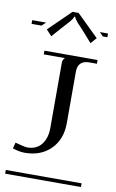

<svg xmlns="http://www.w3.org/2000/svg" viewBox="-97 -825 526 872"><g transform="rotate(10 166.0 -388.5)"><path d="M340.8 0H-8.8V-17.1H340.8ZM157.2 -536.1Q157.2 -547.9 158.9 -552.2Q160.6 -556.6 166 -562V-564H69.8V-581.1H314.9V-564H279.8Q227.1 -564 227.1 -511.2V-274.9Q227.1 -199.7 181.6 -154.3Q136.2 -108.9 62 -108.9Q37.6 -108.9 5.9 -119.1L13.2 -147Q56.2 -134.8 69.8 -134.8Q111.3 -134.8 134.3 -163.8Q157.2 -192.9 157.2 -240.2ZM303.2 -708H340.8V-690.9H319.8ZM-8.8 -708H55.2L37.1 -690.9H-8.8ZM192.9 -776.9 293.9 -678.2 270 -650.9 232.9 -692.9Q225.6 -701.7 214.4 -713.4Q203.1 -725.1 197.5 -731.4Q191.9 -737.8 187 -744.9Q182.1 -752 181.2 -756.8H176.8Q175.8 -752 170.9 -744.6Q166 -737.3 160.9 -731.4Q155.8 -725.6 144.3 -713.1Q132.8 -700.7 126 -692.9L88.9 -650.9L64 -678.2L165 -776.9Z"/></g></svg>

Font: FoglihtenFr01
Style: Regular
Weight: 500
Version: Version 0.68